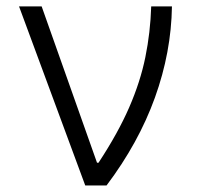

<svg xmlns="http://www.w3.org/2000/svg" viewBox="-20 -565 601 585"><path d="M239.7 0 38 -545.5H106.9L275.6 -69.2H280.2Q339.5 -159.4 373.6 -237.7Q407.7 -316.1 422.9 -391Q438.2 -465.9 440.7 -545.5H503.9Q501.8 -405.9 452.1 -267.8Q402.3 -129.6 304.7 0Z"/></svg>

Font: Inter Zeller Light
Style: Regular
Weight: 300
Designer: Rasmus Andersson; Joe Bland
Foundry: zeller
Version: Version 3.015;git-dec3a8cb1